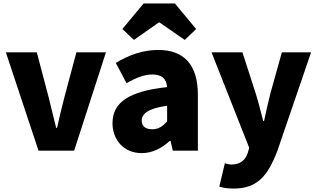

<svg xmlns="http://www.w3.org/2000/svg" viewBox="-20 -872 1834 1111"><path d="M203 0H409L593 -569H422L352 -307C338 -251 323 -192 310 -132H305C290 -192 276 -251 262 -307L193 -569H14Z M800 14C863 14 916 -15 963 -57H967L980 0H1125V-323C1125 -501 1042 -583 895 -583C806 -583 725 -553 650 -508L712 -391C769 -423 816 -441 861 -441C919 -441 943 -414 947 -368C725 -344 631 -279 631 -159C631 -64 695 14 800 14ZM861 -124C824 -124 800 -140 800 -173C800 -213 836 -245 947 -260V-169C921 -141 897 -124 861 -124ZM688 -704 755 -641 899 -742H903L1049 -641L1115 -704L992 -852H811Z M1333 219C1468 219 1529 147 1585 1L1780 -569H1611L1545 -333C1532 -279 1519 -226 1508 -172H1503C1488 -228 1476 -281 1459 -333L1383 -569H1204L1422 -17L1414 12C1401 52 1373 80 1319 80C1306 80 1291 75 1281 73L1249 208C1273 215 1296 219 1333 219Z"/></svg>

Font: Noto Sans CJK KR Black
Style: Regular
Weight: 900
Designer: Ryoko NISHIZUKA (kana & ideographs); Paul D. Hunt (Latin, Greek & Cyrillic); Wenlong ZHANG (bopomofo); Sandoll Communica
Foundry: Adobe Systems Incorporated
Version: Version 1.004;PS 1.004;hotconv 1.0.82;makeotf.lib2.5.63406